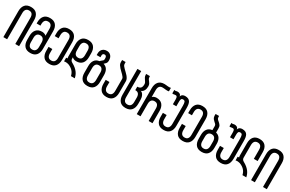

<svg xmlns="http://www.w3.org/2000/svg" viewBox="160 -2052 5138 3402"><g transform="rotate(30 2729.0 -351.0)"><path d="M34 0H111V-536C111 -568 117.8 -592.8 131.5 -610.5C145.2 -628.2 166 -637 194 -637C223.3 -637 244.7 -628.2 258 -610.5C271.3 -592.8 278 -568 278 -536V0H356V-532C356 -586 342.7 -628.8 316 -660.5C289.3 -692.2 248.7 -708 194 -708C140 -708 99.8 -692.2 73.5 -660.5C47.2 -628.8 34 -586 34 -532Z M669 -254V-165C669 -133 662 -108.2 648 -90.5C634 -72.8 613 -64 585 -64C556.3 -64 535.3 -72.8 522 -90.5C508.7 -108.2 502 -133 502 -165V-254C502 -286 508.7 -310.8 522 -328.5C535.3 -346.2 556.3 -355 585 -355C613 -355 634 -346.2 648 -328.5C662 -310.8 669 -286 669 -254ZM584 -707C530 -707 489.8 -691.2 463.5 -659.5C437.2 -627.8 424 -585 424 -531V-504H501V-535C501 -567 507.8 -591.8 521.5 -609.5C535.2 -627.2 556 -636 584 -636C612.7 -636 633.8 -627.2 647.5 -609.5C661.2 -591.8 668 -567 668 -535V-394C658 -404.7 645 -412.7 629 -418C613 -423.3 598.3 -426 585 -426C531 -426 490.7 -410 464 -378C437.3 -346 424 -303.3 424 -250V-169C424 -115 437.3 -72.3 464 -41C490.7 -9.7 531 6 585 6C639 6 679.3 -9.7 706 -41C732.7 -72.3 746 -115 746 -169V-531C746 -585 732.7 -627.8 706 -659.5C679.3 -691.2 638.7 -707 584 -707Z M974 -707C920 -707 879.8 -691.2 853.5 -659.5C827.2 -627.8 814 -585 814 -531V-471H891V-535C891 -567 897.8 -591.8 911.5 -609.5C925.2 -627.2 946 -636 974 -636C1002.7 -636 1023.8 -627.2 1037.5 -609.5C1051.2 -591.8 1058 -567 1058 -535V-165C1058 -133 1051.2 -108.2 1037.5 -90.5C1023.8 -72.8 1002.7 -64 974 -64C946 -64 925.2 -72.8 911.5 -90.5C897.8 -108.2 891 -133 891 -165V-251H814V-169C814 -115.7 827.2 -73.2 853.5 -41.5C879.8 -9.8 920 6 974 6C1028.7 6 1069.3 -9.8 1096 -41.5C1122.7 -73.2 1136 -115.7 1136 -169V-531C1136 -585 1122.7 -627.8 1096 -659.5C1069.3 -691.2 1028.7 -707 974 -707Z M1447 -536V-446C1447 -414 1440.2 -389.2 1426.5 -371.5C1412.8 -353.8 1391.7 -345 1363 -345C1335 -345 1314.2 -353.8 1300.5 -371.5C1286.8 -389.2 1280 -414 1280 -446V-536C1280 -568 1286.8 -592.8 1300.5 -610.5C1314.2 -628.2 1335 -637 1363 -637C1391.7 -637 1412.8 -628.2 1426.5 -610.5C1440.2 -592.8 1447 -568 1447 -536ZM1363 -708C1309 -708 1268.8 -692.2 1242.5 -660.5C1216.2 -628.8 1203 -586 1203 -532V-277C1203 -271 1203.5 -265.2 1204.5 -259.5C1205.5 -253.8 1206.7 -248 1208 -242C1204.7 -242 1201.7 -241.8 1199 -241.5C1196.3 -241.2 1193.3 -241 1190 -241H1180V-165C1184.7 -166.3 1190.7 -167.3 1198 -168C1202.7 -168.7 1207.7 -169 1213 -169H1222C1230.7 -168.3 1239.5 -167.2 1248.5 -165.5C1257.5 -163.8 1266 -161.7 1274 -159C1311.3 -144.3 1342.2 -124.3 1366.5 -99C1390.8 -73.7 1407.7 -40.7 1417 0H1495C1491 -20.7 1485 -40.5 1477 -59.5C1469 -78.5 1458.2 -97 1444.5 -115C1430.8 -133 1414 -150.3 1394 -167C1374 -183.7 1350 -199.7 1322 -215C1308.7 -221.7 1298.3 -230.3 1291 -241C1283.7 -251.7 1280 -263.7 1280 -277V-307C1290 -295.7 1302.3 -287.3 1317 -282C1331.7 -276.7 1347 -274 1363 -274C1417.7 -274 1458.3 -290 1485 -322C1511.7 -354 1525 -396.7 1525 -450V-532C1525 -586 1511.7 -628.8 1485 -660.5C1458.3 -692.2 1417.7 -708 1363 -708Z M1837 -314V-165C1837 -133 1830.2 -108.2 1816.5 -90.5C1802.8 -72.8 1781.7 -64 1753 -64C1725 -64 1704.2 -72.8 1690.5 -90.5C1676.8 -108.2 1670 -133 1670 -165V-314C1670 -346 1676.8 -370.8 1690.5 -388.5C1704.2 -406.2 1725 -415 1753 -415C1781.7 -415 1802.8 -406.2 1816.5 -388.5C1830.2 -370.8 1837 -346 1837 -314ZM1808 -479C1819.3 -488.3 1831 -499.7 1843 -513C1855 -526.3 1861.3 -543.3 1862 -564V-579C1862 -617 1851.7 -647.7 1831 -671C1809.7 -695 1781.7 -707 1747 -707C1724.3 -707 1705.3 -703.3 1690 -696C1674.7 -688.7 1662.2 -679.2 1652.5 -667.5C1642.8 -655.8 1635.8 -643 1631.5 -629C1627.2 -615 1625 -601 1625 -587V-551H1702V-587C1702 -597 1703.5 -604.8 1706.5 -610.5C1709.5 -616.2 1713.2 -620.5 1717.5 -623.5C1721.8 -626.5 1726.5 -628.3 1731.5 -629C1736.5 -629.7 1740.7 -630 1744 -630C1746.7 -630 1750.2 -629.7 1754.5 -629C1758.8 -628.3 1763.3 -626.3 1768 -623C1772.7 -619.7 1776.7 -614.2 1780 -606.5C1783.3 -598.8 1785 -588 1785 -574V-564C1785 -553.3 1783.5 -544.8 1780.5 -538.5C1777.5 -532.2 1769.7 -524.3 1757 -515C1751.7 -510.3 1745.8 -505.5 1739.5 -500.5C1733.2 -495.5 1727.3 -489.7 1722 -483C1678.7 -477 1646.3 -458.7 1625 -428C1603.7 -397.3 1593 -358 1593 -310V-169C1593 -115.7 1606.2 -73.2 1632.5 -41.5C1658.8 -9.8 1699 6 1753 6C1807.7 6 1848.3 -9.8 1875 -41.5C1901.7 -73.2 1915 -115.7 1915 -169V-310C1915 -354 1906.2 -390.7 1888.5 -420C1870.8 -449.3 1844 -469 1808 -479Z M2131 -701H2060C2059.3 -693.7 2059 -684 2059 -672C2059 -659.3 2059.3 -649.3 2060 -642C2061.3 -627.3 2066.5 -613 2075.5 -599C2084.5 -585 2095.2 -571.2 2107.5 -557.5C2119.8 -543.8 2133 -530.5 2147 -517.5C2161 -504.5 2174 -491.8 2186 -479.5C2198 -467.2 2207.8 -455.3 2215.5 -444C2223.2 -432.7 2227 -421.7 2227 -411V-165C2227 -133 2220.2 -108.2 2206.5 -90.5C2192.8 -72.8 2171.7 -64 2143 -64C2115 -64 2094.2 -72.8 2080.5 -90.5C2066.8 -108.2 2060 -133 2060 -165V-251H1983V-169C1983 -115.7 1996.2 -73.2 2022.5 -41.5C2048.8 -9.8 2089 6 2143 6C2197.7 6 2238.3 -9.8 2265 -41.5C2291.7 -73.2 2305 -115.7 2305 -169V-407C2305 -424.3 2300.8 -441.2 2292.5 -457.5C2284.2 -473.8 2273.7 -489.3 2261 -504C2248.3 -518.7 2234.7 -532.8 2220 -546.5L2179 -586C2166.3 -598.7 2155.5 -610.8 2146.5 -622.5C2137.5 -634.2 2132.7 -645.7 2132 -657C2131.3 -663 2131 -669.7 2131 -677Z M2617 -393C2629.7 -395.7 2640.8 -401.2 2650.5 -409.5C2660.2 -417.8 2668.3 -427.8 2675 -439.5C2681.7 -451.2 2686.7 -464.2 2690 -478.5C2693.3 -492.8 2695 -507.7 2695 -523C2695 -545.7 2691.8 -563.3 2685.5 -576C2679.2 -588.7 2672 -599.7 2664 -609C2656 -618.3 2648.5 -628.2 2641.5 -638.5C2634.5 -648.8 2630.3 -663 2629 -681C2628.3 -682.3 2628 -683.7 2628 -685C2628 -685.7 2628.3 -686.7 2629 -688V-700H2552V-687C2551.3 -686.3 2551 -685.7 2551 -685C2551 -683.7 2551.3 -682.3 2552 -681C2552.7 -662.3 2556.5 -646.5 2563.5 -633.5C2570.5 -620.5 2578 -608.5 2586 -597.5C2594 -586.5 2601.2 -575.5 2607.5 -564.5C2613.8 -553.5 2617 -541 2617 -527V-520C2617 -457.3 2589 -426 2533 -426H2528V-355H2533C2561.7 -355 2582.8 -346.2 2596.5 -328.5C2610.2 -310.8 2617 -286 2617 -254V-165C2617 -133 2610.2 -108.2 2596.5 -90.5C2582.8 -72.8 2561.7 -64 2533 -64C2505 -64 2484.2 -72.8 2470.5 -90.5C2456.8 -108.2 2450 -133 2450 -165V-700H2373V-169C2373 -115.7 2386.2 -73.2 2412.5 -41.5C2438.8 -9.8 2479 6 2533 6C2587.7 6 2628.3 -9.8 2655 -41.5C2681.7 -73.2 2695 -115.7 2695 -169V-250C2695 -265.3 2693.3 -281 2690 -297C2686.7 -313 2681.7 -327.7 2675 -341C2668.3 -354.3 2660.2 -365.7 2650.5 -375C2640.8 -384.3 2629.7 -390.3 2617 -393Z M2763 0H2840V-255C2840 -287 2846.8 -311.8 2860.5 -329.5C2874.2 -347.2 2895 -356 2923 -356C2952.3 -356 2973.7 -347.2 2987 -329.5C3000.3 -311.8 3007 -287 3007 -255V0H3085V-251C3085 -304.3 3071.7 -347 3045 -379C3018.3 -411 2977.7 -427 2923 -427C2909.7 -427 2895.2 -424.3 2879.5 -419C2863.8 -413.7 2851 -405.7 2841 -395V-536C2841 -568 2847.7 -592.8 2861 -610.5C2874.3 -628.2 2895.3 -637 2924 -637C2938 -637 2950.7 -636.3 2962 -635C2973.3 -633.7 2984.2 -632.5 2994.5 -631.5C3004.8 -630.5 3015 -630 3025 -630C3035 -630 3045 -631.3 3055 -634V-705C3043 -702.3 3031.7 -701 3021 -701C3009.7 -701 2998.5 -701.5 2987.5 -702.5C2976.5 -703.5 2965.8 -704.7 2955.5 -706C2945.2 -707.3 2934.7 -708 2924 -708C2870 -708 2829.7 -692.2 2803 -660.5C2776.3 -628.8 2763 -586 2763 -532Z M3347 -707C3338.3 -707 3329.7 -706 3321 -704C3312.3 -702 3304.2 -698.7 3296.5 -694C3288.8 -689.3 3282.3 -683.3 3277 -676C3271.7 -668.7 3268 -659.7 3266 -649C3262.7 -670.3 3254.2 -685.3 3240.5 -694C3226.8 -702.7 3211.3 -707 3194 -707C3183.3 -707 3176 -706.3 3172 -705C3168 -703.7 3164.3 -702.5 3161 -701.5C3157.7 -700.5 3153.7 -700 3149 -700C3144.3 -700 3136.3 -701.3 3125 -704V-633C3131.7 -631 3137.3 -630 3142 -630C3146.7 -630 3151.5 -630.5 3156.5 -631.5C3161.5 -632.5 3166.8 -633.5 3172.5 -634.5C3178.2 -635.5 3185.3 -636 3194 -636C3204.7 -636 3213.3 -631.5 3220 -622.5C3226.7 -613.5 3230 -593.7 3230 -563V-471H3301V-567C3301 -588.3 3303.8 -605.2 3309.5 -617.5C3315.2 -629.8 3327.7 -636 3347 -636C3368.3 -636 3382 -627.2 3388 -609.5C3394 -591.8 3397 -567 3397 -535V-165C3397 -133 3390.2 -108.2 3376.5 -90.5C3362.8 -72.8 3341.7 -64 3313 -64C3285 -64 3264.2 -72.8 3250.5 -90.5C3236.8 -108.2 3230 -133 3230 -165V-251H3153V-169C3153 -115.7 3166.2 -73.2 3192.5 -41.5C3218.8 -9.8 3259 6 3313 6C3367.7 6 3408.3 -9.8 3435 -41.5C3461.7 -73.2 3475 -115.7 3475 -169V-531C3475 -557.7 3473.3 -581.8 3470 -603.5C3466.7 -625.2 3460.5 -643.7 3451.5 -659C3442.5 -674.3 3429.5 -686.2 3412.5 -694.5C3395.5 -702.8 3373.7 -707 3347 -707Z M3703 -707C3649 -707 3608.8 -691.2 3582.5 -659.5C3556.2 -627.8 3543 -585 3543 -531V-471H3620V-535C3620 -567 3626.8 -591.8 3640.5 -609.5C3654.2 -627.2 3675 -636 3703 -636C3731.7 -636 3752.8 -627.2 3766.5 -609.5C3780.2 -591.8 3787 -567 3787 -535V-165C3787 -133 3780.2 -108.2 3766.5 -90.5C3752.8 -72.8 3731.7 -64 3703 -64C3675 -64 3654.2 -72.8 3640.5 -90.5C3626.8 -108.2 3620 -133 3620 -165V-251H3543V-169C3543 -115.7 3556.2 -73.2 3582.5 -41.5C3608.8 -9.8 3649 6 3703 6C3757.7 6 3798.3 -9.8 3825 -41.5C3851.7 -73.2 3865 -115.7 3865 -169V-531C3865 -585 3851.7 -627.8 3825 -659.5C3798.3 -691.2 3757.7 -707 3703 -707Z M4176 -255V-165C4176 -133 4169.2 -108.2 4155.5 -90.5C4141.8 -72.8 4120.7 -64 4092 -64C4064 -64 4043.2 -72.8 4029.5 -90.5C4015.8 -108.2 4009 -133 4009 -165V-255C4009 -287 4015.8 -311.8 4029.5 -329.5C4043.2 -347.2 4064 -356 4092 -356C4120.7 -356 4141.8 -347.2 4155.5 -329.5C4169.2 -311.8 4176 -287 4176 -255ZM4144 -420V-503C4144 -529.7 4139 -550.2 4129 -564.5C4119 -578.8 4108 -591.2 4096 -601.5L4062 -631.5C4051.3 -641.2 4045.3 -654.3 4044 -671C4043.3 -677 4043 -681.3 4043 -684V-701H3972C3971.3 -693.7 3971 -686 3971 -678C3971 -670.7 3971.3 -663.3 3972 -656C3974.7 -634 3981 -616.8 3991 -604.5C4001 -592.2 4011.5 -581.3 4022.5 -572C4033.5 -562.7 4043.5 -553.3 4052.5 -544C4061.5 -534.7 4066 -522.3 4066 -507V-425C4021.3 -419.7 3987.8 -401.5 3965.5 -370.5C3943.2 -339.5 3932 -299.7 3932 -251V-169C3932 -115.7 3945.2 -73.2 3971.5 -41.5C3997.8 -9.8 4038 6 4092 6C4146.7 6 4187.3 -9.8 4214 -41.5C4240.7 -73.2 4254 -115.7 4254 -169V-251C4254 -295 4245 -331.8 4227 -361.5C4209 -391.2 4181.3 -410.7 4144 -420Z M4516 -707C4507.3 -707 4498.7 -706 4490 -704C4481.3 -702 4473.2 -698.7 4465.5 -694C4457.8 -689.3 4451.3 -683.3 4446 -676C4440.7 -668.7 4437 -659.7 4435 -649C4431.7 -670.3 4423.2 -685.3 4409.5 -694C4395.8 -702.7 4380.3 -707 4363 -707C4352.3 -707 4345 -706.3 4341 -705C4337 -703.7 4333.3 -702.5 4330 -701.5C4326.7 -700.5 4322.7 -700 4318 -700C4313.3 -700 4305.3 -701.3 4294 -704V-633C4300.7 -631 4306.3 -630 4311 -630C4315.7 -630 4320.5 -630.5 4325.5 -631.5C4330.5 -632.5 4335.8 -633.5 4341.5 -634.5C4347.2 -635.5 4354.3 -636 4363 -636C4373.7 -636 4382.3 -631.5 4389 -622.5C4395.7 -613.5 4399 -593.7 4399 -563V-471H4470V-567C4470 -588.3 4472.8 -605.2 4478.5 -617.5C4484.2 -629.8 4496.7 -636 4516 -636C4537.3 -636 4551 -627.2 4557 -609.5C4563 -591.8 4566 -567 4566 -535V-165C4566 -133 4559.2 -108.2 4545.5 -90.5C4531.8 -72.8 4510.7 -64 4482 -64C4454 -64 4433.2 -72.8 4419.5 -90.5C4405.8 -108.2 4399 -133 4399 -165V-251H4322V-169C4322 -115.7 4335.2 -73.2 4361.5 -41.5C4387.8 -9.8 4428 6 4482 6C4536.7 6 4577.3 -9.8 4604 -41.5C4630.7 -73.2 4644 -115.7 4644 -169V-531C4644 -557.7 4642.3 -581.8 4639 -603.5C4635.7 -625.2 4629.5 -643.7 4620.5 -659C4611.5 -674.3 4598.5 -686.2 4581.5 -694.5C4564.5 -702.8 4542.7 -707 4516 -707Z M4831 -215C4817.7 -221.7 4807.3 -230.3 4800 -241C4792.7 -251.7 4789 -263.7 4789 -277V-536C4789 -568 4795.8 -592.8 4809.5 -610.5C4823.2 -628.2 4844 -637 4872 -637C4900.7 -637 4921.8 -628.2 4935.5 -610.5C4949.2 -592.8 4956 -568 4956 -536V-351H5034V-532C5034 -586 5020.7 -628.8 4994 -660.5C4967.3 -692.2 4926.7 -708 4872 -708C4818 -708 4777.8 -692.2 4751.5 -660.5C4725.2 -628.8 4712 -586 4712 -532V-277C4712 -271 4712.5 -265.2 4713.5 -259.5C4714.5 -253.8 4715.7 -248 4717 -242C4713.7 -242 4710.7 -241.8 4708 -241.5C4705.3 -241.2 4702.3 -241 4699 -241H4689V-165C4693.7 -166.3 4699.7 -167.3 4707 -168C4711.7 -168.7 4716.7 -169 4722 -169H4731C4739.7 -168.3 4748.5 -167.2 4757.5 -165.5C4766.5 -163.8 4775 -161.7 4783 -159C4820.3 -144.3 4851.2 -124.3 4875.5 -99C4899.8 -73.7 4916.7 -40.7 4926 0H5004C5000 -20.7 4994 -40.5 4986 -59.5C4978 -78.5 4967.2 -97 4953.5 -115C4939.8 -133 4923 -150.3 4903 -167C4883 -183.7 4859 -199.7 4831 -215Z M5102 0H5179V-536C5179 -568 5185.8 -592.8 5199.5 -610.5C5213.2 -628.2 5234 -637 5262 -637C5291.3 -637 5312.7 -628.2 5326 -610.5C5339.3 -592.8 5346 -568 5346 -536V0H5424V-532C5424 -586 5410.7 -628.8 5384 -660.5C5357.3 -692.2 5316.7 -708 5262 -708C5208 -708 5167.8 -692.2 5141.5 -660.5C5115.2 -628.8 5102 -586 5102 -532Z"/></g></svg>

Font: Bebas Neue Regular two
Style: Regular2
Weight: 400
Designer: Ryoichi Tsunekawa & LGV (GE)
Foundry: Free Software Foundation, Inc.
Version: Version 1.003 August 13, 2016